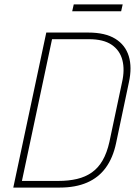

<svg xmlns="http://www.w3.org/2000/svg" viewBox="-20 -847 609 867"><path d="M534 -827H313L306 -796H527ZM379 -700H189L40 0H250Q321 0 373 -22.5Q425 -45 457.5 -89.5Q490 -134 504 -200L562 -475Q577 -543 561.5 -593.5Q546 -644 500.5 -672Q455 -700 379 -700ZM244 -30H79L215 -670H382Q447 -670 484 -645Q521 -620 532.5 -576Q544 -532 531 -475L474 -206Q463 -157 443.5 -123Q424 -89 395 -68.5Q366 -48 328 -39Q290 -30 244 -30Z"/></svg>

Font: Advent Pro ExtraLight
Style: Italic
Weight: 250
Italic angle: -12°
Version: Version 3.000